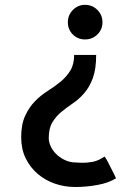

<svg xmlns="http://www.w3.org/2000/svg" viewBox="-20 -750 535 775"><path d="M279.3 -528.3H368.2Q368.2 -470.7 354.5 -434.1Q340.8 -397.5 319.3 -373.1Q297.9 -348.7 273 -332.1Q248.1 -315.5 226.6 -297.4Q205.1 -279.3 190.9 -255.4Q176.8 -231.5 176.8 -192.4Q176.8 -176.8 184.6 -159.7Q192.4 -142.6 206.1 -128.9Q219.7 -115.3 237.8 -106Q255.9 -96.7 274.4 -94.8Q309.6 -91.8 332 -93.8Q354.5 -95.7 368.2 -100.6Q381.8 -105.5 389.2 -110.4Q396.5 -115.3 402.4 -118.2Q403.3 -117.2 408.7 -108.4Q414.1 -99.6 420.4 -86.5Q426.8 -73.3 434.6 -58.6Q442.4 -44 448.2 -30.3Q419 -11.8 374 -3.5Q329.1 4.8 283.2 4.8Q240.3 4.8 201.2 -8.8Q162.1 -22.5 131.9 -48.4Q101.6 -74.3 83.5 -111.4Q65.5 -148.5 65.5 -196.3Q65.5 -248.1 81.6 -282.7Q97.7 -317.4 121.1 -341.3Q144.6 -365.3 172.4 -382.8Q200.2 -400.4 224.1 -419.9Q248.1 -439.5 263.7 -464.9Q279.3 -490.2 279.3 -528.3ZM253.9 -660.2Q253.9 -689.5 274.4 -710Q294.9 -730.5 323.3 -730.5Q352.5 -730.5 373.1 -710Q393.6 -689.5 393.6 -660.2Q393.6 -630.9 373.1 -610.8Q352.5 -590.8 323.3 -590.8Q294 -590.8 273.9 -610.8Q253.9 -630.9 253.9 -660.2Z"/></svg>

Font: Allerta
Style: Stencil
Weight: 400
Designer: Matt McInerney
Foundry: Matt McInerney
Version: Version 1.0